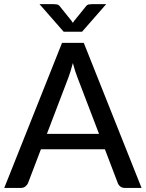

<svg xmlns="http://www.w3.org/2000/svg" viewBox="-20 -930 722 950"><path d="M470 -267.5 363.5 -546Q352 -574.5 340.5 -618Q335 -596.5 329.2 -578Q323.5 -559.5 318 -545L212 -267.5ZM680.5 0H598.5Q584.5 0 575.5 -7Q566.5 -14 562.5 -25L499 -191.5H182.5L119 -25Q115.5 -15.5 106 -7.8Q96.5 0 83 0H1L287 -718H394.5ZM505.5 -909.5 386 -773H295L175.5 -909.5H246.5Q253 -909.5 261.8 -908Q270.5 -906.5 277.5 -897L334.5 -826Q336 -823.5 337.5 -821.2Q339 -819 340.5 -817Q342 -819 343.5 -821.2Q345 -823.5 346.5 -826L403.5 -896.5Q410.5 -906.5 419.2 -908Q428 -909.5 434.5 -909.5Z"/></svg>

Font: Lato 2
Style: Regular
Weight: 500
Designer: Lukasz Dziedzic with Adam Twardoch and Botio Nikoltchev
Foundry: tyPoland Lukasz Dziedzic
Version: Version 2.015; 2015-08-06; http://www.latofonts.com/